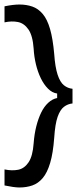

<svg xmlns="http://www.w3.org/2000/svg" viewBox="-21 -701 368 850"><path d="M300 -243Q279 -241 262 -228Q245 -215 234 -183.5Q223 -152 219 -91Q214 -23 201 20.5Q188 64 168 87.5Q148 111 122 120Q96 129 65 129Q53 129 35.5 126.5Q18 124 -1 120V49Q32 56 59.5 50.5Q87 45 105.5 17.5Q124 -10 128 -67Q131 -107 139.5 -141Q148 -175 161 -202Q174 -229 192.5 -246Q211 -263 232 -267V-287Q210 -290 191.5 -308.5Q173 -327 159.5 -355Q146 -383 138 -416.5Q130 -450 128 -485Q124 -543 105 -570.5Q86 -598 58.5 -603.5Q31 -609 -1 -602V-673Q18 -677 35 -679Q52 -681 65 -681Q96 -681 122 -672Q148 -663 168 -639.5Q188 -616 200.5 -573Q213 -530 219 -462Q223 -404 234 -370.5Q245 -337 262 -323.5Q279 -310 300 -308Z"/></svg>

Font: Bricolage Grotesque 28pt
Style: Regular
Weight: 400
Version: Version 1.001;gftools[0.9.33.dev8+g029e19f]